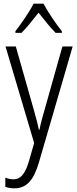

<svg xmlns="http://www.w3.org/2000/svg" viewBox="-20 -785 421 1046"><path d="M217 -765H163C141 -721 95 -655 64 -615V-606H97C126 -634 161 -679 190 -716C220 -678 253 -636 283 -606H317V-615C290 -648 241 -719 217 -765ZM10 -532 166 -6 138 92C116 166 91 192 52 192C37 192 22 188 9 183V233C25 238 40 241 58 241C124 241 163 198 192 100L376 -532H320L224 -191C212 -151 202 -114 195 -78H192C186 -108 178 -138 163 -191L66 -532Z"/></svg>

Font: Noto Sans Myanmar Condensed Light
Style: Regular
Weight: 300
Width: 3
Designer: Monotype Design Team
Foundry: Monotype Imaging Inc.
Version: Version 2.107